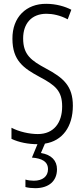

<svg xmlns="http://www.w3.org/2000/svg" viewBox="-20 -744 441 1004"><path d="M278 141C278 96 249 65 194 56L215 7C306 -7 361 -81 361 -191C361 -294 312 -337 220 -386C144 -427 101 -457 101 -543C101 -621 145 -672 223 -672C255 -672 295 -664 334 -643L353 -693C321 -710 273 -724 222 -724C118 -725 44 -655 45 -541C45 -427 104 -387 185 -343C270 -298 305 -269 305 -187C305 -103 262 -43 178 -43C134 -43 80 -55 40 -76V-18C80 1 129 10 176 10L147 80C198 84 231 100 231 141C231 179 202 201 157 201C143 201 126 199 113 195V234C127 238 146 240 164 240C235 240 278 203 278 141Z"/></svg>

Font: Noto Sans Gujarati ExtraCondensed Light
Style: Regular
Weight: 300
Width: 2
Designer: Jelle Bosma - Monotype Design Team, Universal Thirst
Foundry: Monotype Imaging Inc.
Version: Version 2.106